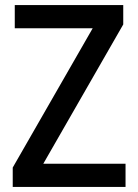

<svg xmlns="http://www.w3.org/2000/svg" viewBox="-20 -734 541 754"><path d="M473 0V-91H150L464 -638V-714H38V-623H344L30 -76V0Z"/></svg>

Font: Noto Sans Gujarati SemiCondensed Medium
Style: Regular
Weight: 500
Width: 4
Designer: Jelle Bosma - Monotype Design Team, Universal Thirst
Foundry: Monotype Imaging Inc.
Version: Version 2.106